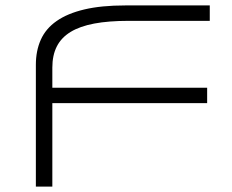

<svg xmlns="http://www.w3.org/2000/svg" viewBox="-20 -691 858 711"><path d="M456.1 -613.8Q382.3 -613.8 329.1 -603.8Q275.9 -593.8 241.5 -572.8Q207 -551.8 190.4 -519Q173.8 -486.3 173.8 -440.9V-366.2H747.1V-309.1H173.8V0H112.8V-451.2Q112.8 -502.9 131.1 -543.9Q149.4 -585 189.5 -613Q229.5 -641.1 292.2 -656Q355 -670.9 443.8 -670.9H756.8V-613.8Z"/></svg>

Font: Syncopate
Style: Regular
Weight: 400
Width: 7
Version: Version 001.001